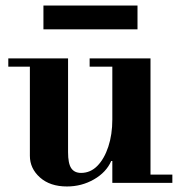

<svg xmlns="http://www.w3.org/2000/svg" viewBox="-20 -661 653 694"><path d="M222 13Q161 13 124.5 -19.5Q88 -52 88 -97.9V-435H226V-111Q226 -70 237.5 -53Q249 -36 273 -36Q307 -36 332 -61.5Q357 -87 371.5 -130.8Q386 -174.7 386 -229L406 -79H382Q364 -38 319.5 -12.5Q275 13 222 13ZM386 0V-30H603V0ZM10 -420V-450H226V-420ZM386 -15V-435H524V-15ZM304 -420V-450H524V-420ZM137 -555V-641H477V-555Z"/></svg>

Font: Libre Bodoni
Style: Regular
Weight: 400
Designer: Pablo Impallari, Rodrigo Fuenzalida
Foundry: Impallari Type
Version: Version 2.005;gftools[0.9.23]